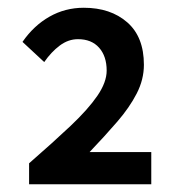

<svg xmlns="http://www.w3.org/2000/svg" viewBox="-20 -909 460 495"><path d="M55 -434V-488Q117 -542 162 -584.5Q207 -627 231 -662Q255 -697 255 -727Q255 -764 235.5 -786Q216 -808 181 -808Q156 -808 134 -791.5Q112 -775 94 -749L38 -801Q67 -843 107.5 -866Q148 -889 196 -889Q265 -889 308 -851.5Q351 -814 351 -742Q351 -704 332.5 -668Q314 -632 282.5 -595.5Q251 -559 211 -517H370V-434Z"/></svg>

Font: Noto Sans KR Thin SemiBold
Style: Regular
Weight: 600
Version: Version 2.004-H2;hotconv 1.0.118;makeotfexe 2.5.65603